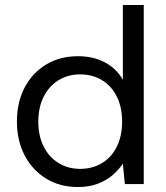

<svg xmlns="http://www.w3.org/2000/svg" viewBox="-20 -740 667 772"><path d="M293 12Q220 12 164.5 -22.5Q109 -57 78.5 -116.5Q48 -176 48 -252Q48 -328 78.5 -387Q109 -446 164.5 -480Q220 -514 294 -514Q355 -514 402 -489Q449 -464 474 -419V-720H558V0H482L474 -82Q458 -58 433.5 -36.5Q409 -15 374 -1.5Q339 12 293 12ZM302 -61Q352 -61 390.5 -84.5Q429 -108 450 -151Q471 -194 471 -251Q471 -308 450 -351Q429 -394 390.5 -417.5Q352 -441 302 -441Q254 -441 215.5 -417.5Q177 -394 155.5 -351Q134 -308 134 -251Q134 -194 155.5 -151Q177 -108 215.5 -84.5Q254 -61 302 -61Z"/></svg>

Font: DM Sans 16pt
Style: Regular
Weight: 400
Version: Version 4.004;gftools[0.9.30]